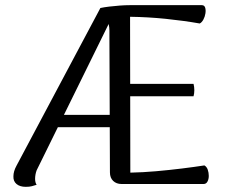

<svg xmlns="http://www.w3.org/2000/svg" viewBox="-20 -713 876 744"><path d="M80 11Q57 11 44 0Q31 -11 32 -30Q32 -49 44 -71L369 -682Q383 -685 403.5 -687.5Q424 -690 445 -691.5Q466 -693 483 -693H762Q772 -693 775 -683.5Q778 -674 776 -661Q774 -648 768 -637Q762 -626 754 -622Q691 -633 622.5 -640Q554 -647 484 -648L485 -44Q534 -45 585 -49.5Q636 -54 684.5 -60Q733 -66 772 -72Q781 -67 785 -55.5Q789 -44 789 -31.5Q789 -19 784 -9.5Q779 0 769 0H451Q431 0 418.5 -12Q406 -24 406 -45L404 -569Q404 -582 404 -594.5Q404 -607 401 -620L122 -53Q119 -45 117.5 -36.5Q116 -28 116 -20Q116 -13 117.5 -7Q119 -1 122 3Q113 6 103.5 8.5Q94 11 80 11ZM196 -220V-268H427V-220ZM470 -340V-388H730Q733 -376 733 -363.5Q733 -351 730 -340Z"/></svg>

Font: Arima
Style: Regular
Weight: 400
Designer: Joana Correia and Natanael Gama
Foundry: NDISCOVER
Version: Version 1.101;gftools[0.9.23]